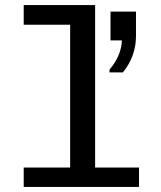

<svg xmlns="http://www.w3.org/2000/svg" viewBox="-20 -741 640 761"><path d="M74 0V-77H258V-643H74V-721H357V-77H531V0ZM414 -454V-465Q437 -492 449.5 -521Q462 -550 463 -581H418V-695H519V-597Q519 -558 505.5 -521Q492 -484 467 -454Z"/></svg>

Font: Chivo Mono
Style: Regular
Weight: 400
Monospace: yes
Designer: Hector Gatti
Foundry: Omnibus-Type
Version: Version 1.008; ttfautohint (v1.8.4.7-5d5b)